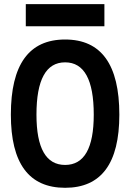

<svg xmlns="http://www.w3.org/2000/svg" viewBox="-20 -893 626 923"><path d="M293 9.8Q32.2 9.8 32.2 -341.8Q32.2 -703.1 293 -703.1Q553.7 -703.1 553.7 -341.8Q553.7 9.8 293 9.8ZM293 -100.1Q430.7 -100.1 430.7 -341.8Q430.7 -593.3 293 -593.3Q155.3 -593.3 155.3 -341.8Q155.3 -100.1 293 -100.1ZM104 -766.6V-873H481.9V-766.6Z"/></svg>

Font: Cascadia Mono PL SemiBold
Style: Regular
Weight: 600
Monospace: yes
Designer: Aaron Bell
Foundry: Saja Typeworks
Version: Version 2404.023; ttfautohint (v1.8.4)